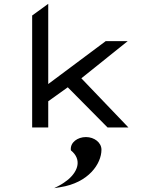

<svg xmlns="http://www.w3.org/2000/svg" viewBox="-20 -666 819 1003"><path d="M429 50C385 50 347 78 350 116V118L351 120C407 166 390 226 336 272C322 283 307 294 290 303L263 317L294 312C444 289 510 188 510 116C510 79 473 50 429 50ZM405 -257 647 -451H532L232 -227V-646L148 -585V0H232V-137L334 -210L542 0H651Z"/></svg>

Font: Charger Monospace
Style: Regular
Weight: 400
Designer: Jasper
Foundry: Cannot Into Space Fonts
Version: Version 0.980